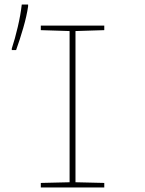

<svg xmlns="http://www.w3.org/2000/svg" viewBox="-20 -827 640 847"><path d="M160 -20 287 -23V-690L160 -694V-714H440V-694L313 -690V-23L440 -20V0H160ZM32 -613Q46 -655 58.5 -708.5Q71 -762 76 -807H104V-799Q98 -757 82.5 -703.5Q67 -650 51 -606H32Z"/></svg>

Font: Noto Sans Mono UI Thin
Style: Regular
Weight: 250
Monospace: yes
Designer: Monotype Design team
Foundry: Monotype Imaging Inc.
Version: Version 1.000